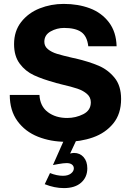

<svg xmlns="http://www.w3.org/2000/svg" viewBox="-20 -710 670 983"><path d="M30 -224H182Q185 -166 225 -136Q265 -106 324 -106Q368 -106 406.5 -125.5Q445 -145 445 -186Q445 -212 425.5 -229Q406 -246 376.5 -256Q347 -266 295 -278Q282 -282 268 -285L262 -287Q199 -304 154.5 -324.5Q110 -345 81 -384Q52 -423 52 -484Q52 -551 88.5 -597.5Q125 -644 183 -667Q241 -690 306 -690Q380 -690 440 -667.5Q500 -645 537.5 -596Q575 -547 577 -473H432Q426 -525 396 -546Q366 -567 308 -567Q271 -567 239 -549Q207 -531 207 -496Q207 -473 225.5 -458Q244 -443 271.5 -434.5Q299 -426 351 -414L366 -411Q437 -394 485 -373.5Q533 -353 566.5 -312Q600 -271 600 -203Q600 -127 560 -78Q520 -29 456 -6.5Q392 16 318 16Q240 16 174.5 -10Q109 -36 69.5 -90Q30 -144 30 -224ZM302 190Q328 190 343 178.5Q358 167 358 152Q358 140 348.5 132.5Q339 125 321 125Q306 125 278 130L251 135L318 -16H382L339 76Q351 73 359 73Q389 73 408 94.5Q427 116 427 152Q427 197 395.5 225Q364 253 307 253Q259 253 209 233L236 176Q271 190 302 190Z"/></svg>

Font: Teachers[wght]
Style: Regular
Weight: 400
Designer: Alfredo Marco Pradil & Chank Diesel
Version: Version 1.000;Glyphs 3.1.2 (3151)